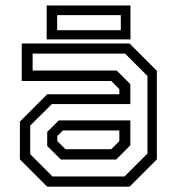

<svg xmlns="http://www.w3.org/2000/svg" viewBox="-20 -704 666 724"><path d="M158 0 55 -103V-245.5L158 -348.5H430V-368L399.5 -398.5H62V-540H468.5L571.5 -437V-103L468.5 0ZM209.5 -102.5 158 -153.5V-206.5L201.5 -250H471.5V-156L418 -102.5ZM178 -38.5H449.5L536 -125V-417.5L451.5 -502H103V-438H420L471.5 -386.5V-311.5H175.5L94 -230.5V-122.5ZM227 -141.5H399.5L430 -172V-212H217L196 -191V-172ZM156 -555.5V-683.5H472V-555.5ZM195.5 -590H435.5V-647H195.5Z"/></svg>

Font: Tourney Thin
Style: Regular
Weight: 400
Version: Version 1.015